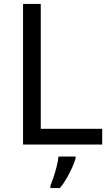

<svg xmlns="http://www.w3.org/2000/svg" viewBox="-20 -734 564 975"><path d="M97 0V-714H187V-80H499V0ZM364 61V70Q359 88 347 115.5Q335 143 318.5 171.5Q302 200 284 221H236V209Q243 192 252 165.5Q261 139 268 110.5Q275 82 277 61Z"/></svg>

Font: Apis
Style: Regular
Weight: 400
Designer: Monotype Design Team
Foundry: Monotype Imaging Inc.
Version: Version 2.000; build 0001